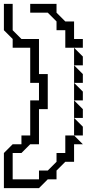

<svg xmlns="http://www.w3.org/2000/svg" viewBox="-20 -785 463 985"><path d="M315 -540V-630H270V-675L225 -720H135V-765H270V-720L315 -675H360V-585H405V-540ZM360 -450V-540L405 -495V-450ZM360 -360V-450L405 -405V-360ZM360 -270V-360L405 -315V-270ZM360 -180V-270L405 -225V-180ZM360 -90V-180L405 -135V-90ZM0 0 45 -45H90V-90H135V-270H180V-360H135V-540H45V-585L0 -630V-765H45V-630L90 -585H180V-405H225V-225H180V-45H135L90 0H45V135H180V90H225L270 45V0H315V-90H360L405 -45H360V45H315L270 90V135H225L180 180H0Z"/></svg>

Font: Rubik Iso
Style: Regular
Weight: 400
Designer: Hubert and Fischer, NaN
Foundry: Hubert and Fischer, NaN
Version: Version 2.200